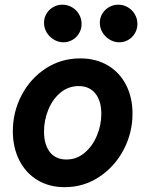

<svg xmlns="http://www.w3.org/2000/svg" viewBox="-20 -775 607 803"><path d="M33.7 -226.6Q33.7 -306.6 70.3 -376.7Q106.9 -446.8 171.4 -488.8Q235.8 -530.8 315.4 -530.8Q381.3 -530.8 430.9 -501.5Q480.5 -472.2 507.3 -419.7Q534.2 -367.2 534.2 -299.8Q534.2 -219.7 497.1 -148.9Q460 -78.1 395 -35.2Q330.1 7.8 250.5 7.8Q185.1 7.8 136 -22.2Q86.9 -52.2 60.3 -105.5Q33.7 -158.7 33.7 -226.6ZM403.8 -298.8Q403.8 -352.5 378.9 -383.8Q354 -415 309.1 -415Q266.1 -415 232.9 -387.5Q199.7 -359.9 181.9 -315.9Q164.1 -272 164.1 -225.1Q164.1 -170.9 188.2 -139.4Q212.4 -107.9 257.8 -107.9Q300.8 -107.9 334 -136Q367.2 -164.1 385.5 -208.3Q403.8 -252.4 403.8 -298.8ZM397.5 -679.7Q397.5 -700.7 408 -718Q418.5 -735.4 436.3 -745.4Q454.1 -755.4 474.6 -755.4Q496.1 -755.4 514.6 -744.6Q533.2 -733.9 543.9 -715.3Q554.7 -696.8 554.7 -674.8Q554.7 -654.3 544.7 -636.7Q534.7 -619.1 517.3 -608.6Q500 -598.1 478.5 -598.1Q457.5 -598.1 438.7 -609.4Q419.9 -620.6 408.7 -639.2Q397.5 -657.7 397.5 -679.7ZM164.1 -679.7Q164.1 -700.7 174.6 -718Q185.1 -735.4 202.6 -745.4Q220.2 -755.4 240.7 -755.4Q262.7 -755.4 281.2 -744.6Q299.8 -733.9 310.5 -715.3Q321.3 -696.8 321.3 -674.8Q321.3 -654.3 311.3 -636.7Q301.3 -619.1 283.7 -608.6Q266.1 -598.1 245.1 -598.1Q224.1 -598.1 205.3 -609.4Q186.5 -620.6 175.3 -639.2Q164.1 -657.7 164.1 -679.7Z"/></svg>

Font: Reddit Sans Fudge
Style: Bold
Weight: 700
Italic angle: -11.25°
Designer: Stephen Hutchings
Version: Version 1.013